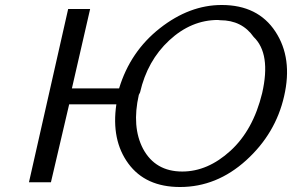

<svg xmlns="http://www.w3.org/2000/svg" viewBox="-20 -730 1170 769"><path d="M96 0 253 -694H341L268 -376H457Q502 -524 620.5 -617Q739 -710 868 -710Q1013 -710 1083 -603.5Q1153 -497 1118 -345Q1084 -195 966 -88Q848 19 701 19Q563 19 494 -75Q425 -169 446 -312H257L184 0ZM541 -360Q540 -358 538.5 -355Q537 -352 536 -350Q507 -222 553 -134Q602 -43 710 -43Q812 -43 903 -126Q994 -209 1030 -357Q1066 -515 996 -582Q949 -649 862 -649Q860 -649 857 -649.5Q854 -650 853 -650Q746 -650 658 -568.5Q570 -487 541 -360Z"/></svg>

Font: Coval
Style: Light Italic
Weight: 300
Foundry: Context Ltd
Version: Version 001.000